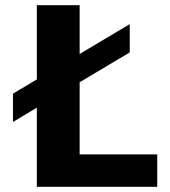

<svg xmlns="http://www.w3.org/2000/svg" viewBox="-20 -720 656 740"><path d="M586 -125V0H122V-305L30 -250V-359L122 -414V-700H287V-512L480 -627V-518L287 -403V-125Z"/></svg>

Font: Fivo Sans Modern
Style: Regular
Weight: 700
Designer: Alexander Slobzheninov
Foundry: Alexander Slobzheninov
Version: 1.0